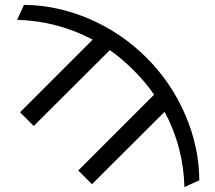

<svg xmlns="http://www.w3.org/2000/svg" viewBox="-20 -761 880 785"><path d="M653 -304 356 -8 300 -64 610 -374Q575 -425 527 -473Q477 -523 429 -556L118 -246L62 -302L359 -599Q215 -675 50 -680L78 -741Q214 -740 345.5 -683.5Q477 -627 579 -525Q681 -423 737.5 -291.5Q794 -160 795 -24L734 4Q730 -160 653 -304Z"/></svg>

Font: M PLUS 1p
Style: Regular
Weight: 400
Version: Version 1.062